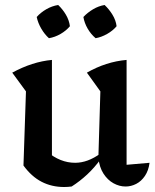

<svg xmlns="http://www.w3.org/2000/svg" viewBox="-20 -740 622 769"><path d="M487 -80 579 -88Q575 -57 560.5 -35.5Q546 -14 525.5 -3.5Q505 7 483 7Q458 7 434.5 -6Q411 -19 394.5 -44.5Q378 -70 374 -108L382 -374L328 -449Q405 -493 487 -500ZM267 7Q259 8 251.5 8.5Q244 9 237 9Q187 9 146.5 -12Q106 -33 74 -77L168 -133Q221 -88 281 -88Q331 -88 382 -125L385 -105Q359 -69 329.5 -41.5Q300 -14 267 7ZM74 -77 84 -374 29 -449Q110 -493 188 -500V-91ZM213 -720Q231 -703 244 -681Q257 -659 260 -635Q245 -617 222.5 -604Q200 -591 176 -587Q159 -602 145.5 -625Q132 -648 127 -672Q143 -690 165.5 -703Q188 -716 213 -720ZM399 -720Q417 -703 430.5 -681Q444 -659 447 -635Q432 -617 409 -604Q386 -591 363 -587Q344 -603 331 -625.5Q318 -648 314 -672Q331 -690 353 -703Q375 -716 399 -720Z"/></svg>

Font: Piazzolla 24pt SemiBold
Style: Regular
Weight: 600
Designer: Juan Pablo del Peral
Foundry: Huerta Tipografica
Version: Version 2.005